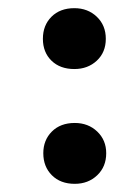

<svg xmlns="http://www.w3.org/2000/svg" viewBox="-20 -437 324 470"><path d="M162 -268Q127 -268 106 -288.5Q85 -309 85 -342Q85 -375 106 -396Q127 -417 162 -417Q195 -417 217 -396Q239 -375 239 -342Q239 -309 217 -288.5Q195 -268 162 -268ZM163 13Q128 13 107 -8Q86 -29 86 -62Q86 -94 107 -115Q128 -136 163 -136Q196 -136 218 -115Q240 -94 240 -62Q240 -29 218 -8Q196 13 163 13Z"/></svg>

Font: Junicode SmExp
Style: Bold
Weight: 700
Width: 6
Designer: Peter S. Baker
Version: Version 2.205; ttfautohint (v1.8.4)